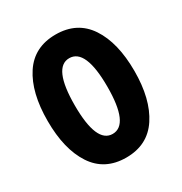

<svg xmlns="http://www.w3.org/2000/svg" viewBox="-160 -787 866 914"><g transform="rotate(-30 273.5 -330.0)"><path d="M35 -330Q35 -486 95 -577Q155 -668 273 -668Q391 -668 451.5 -577Q512 -486 512 -330Q512 -176 451.5 -84Q391 8 273 8Q155 8 95 -83.5Q35 -175 35 -330ZM273 -122Q363 -122 363 -330Q363 -538 273 -538Q184 -538 184 -330Q184 -122 273 -122Z"/></g></svg>

Font: Hind Bold
Style: Regular
Weight: 700
Designer: Manushi Parikh, Satya Rajpurohit
Foundry: Indian Type Foundry
Version: Version 1.201;PS 1.0;hotconv 1.0.78;makeotf.lib2.5.61930; tt